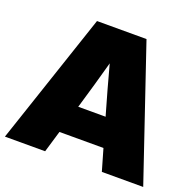

<svg xmlns="http://www.w3.org/2000/svg" viewBox="-127 -862 1018 997"><g transform="rotate(20 382.0 -364.0)"><path d="M0 0 244.1 -727.5H517.6L764.2 0H535.6L501 -119.6H257.8L222.2 0ZM304.7 -275.9H456.1L454.1 -282.2Q435.1 -348.1 417 -412.6Q398.9 -477.1 381.3 -543.5Q363.3 -477.1 344.7 -412.6Q326.2 -348.1 306.6 -282.2Z"/></g></svg>

Font: Inter Display Black
Style: Regular
Weight: 900
Designer: Rasmus Andersson
Foundry: rsms
Version: Version 4.000;git-a52131595